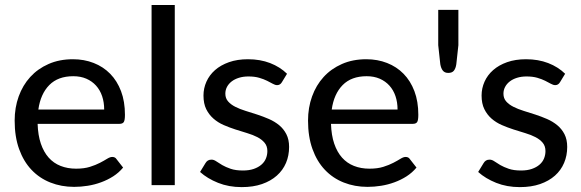

<svg xmlns="http://www.w3.org/2000/svg" viewBox="-20 -758 2380 786"><path d="M278.5 -515.5Q324.5 -515.5 363.5 -500.2Q402.5 -485 431 -456Q459.5 -427 475.5 -384.8Q491.5 -342.5 491.5 -288Q491.5 -266 486.8 -258.5Q482 -251 469 -251H134Q135.5 -204.5 147.2 -170Q159 -135.5 179.2 -112.8Q199.5 -90 228 -78.8Q256.5 -67.5 291.5 -67.5Q324.5 -67.5 348.2 -75Q372 -82.5 389.2 -91.5Q406.5 -100.5 418.5 -108Q430.5 -115.5 439.5 -115.5Q451.5 -115.5 457 -106.5L484 -72Q466.5 -51 443.5 -36.2Q420.5 -21.5 394 -11.8Q367.5 -2 339.2 2.5Q311 7 283.5 7Q231 7 186.2 -10.8Q141.5 -28.5 109 -62.8Q76.5 -97 58.2 -147.8Q40 -198.5 40 -264.5Q40 -317.5 56.5 -363.2Q73 -409 103.8 -442.8Q134.5 -476.5 178.8 -496Q223 -515.5 278.5 -515.5ZM280 -446Q217.5 -446 181.8 -409.8Q146 -373.5 137 -309.5H406.5Q406.5 -339.5 398 -364.5Q389.5 -389.5 373.2 -407.5Q357 -425.5 333.5 -435.8Q310 -446 280 -446Z M695.5 -737.5V0H600.5V-737.5Z M1134 -421.5Q1127 -409.5 1114.5 -409.5Q1106.5 -409.5 1096.8 -415Q1087 -420.5 1073.5 -427.2Q1060 -434 1041.2 -439.5Q1022.5 -445 997 -445Q975.5 -445 958 -439.5Q940.5 -434 928.2 -424.5Q916 -415 909.2 -402.2Q902.5 -389.5 902.5 -374.5Q902.5 -355.5 913.8 -342.8Q925 -330 943.2 -320.8Q961.5 -311.5 985 -304.2Q1008.5 -297 1033 -289Q1057.5 -281 1081 -270.8Q1104.5 -260.5 1122.8 -245.5Q1141 -230.5 1152.2 -208.8Q1163.5 -187 1163.5 -156.5Q1163.5 -121 1150.8 -91Q1138 -61 1113.2 -39Q1088.5 -17 1052.5 -4.5Q1016.5 8 969.5 8Q916.5 8 872.8 -9.5Q829 -27 799 -54L821 -90Q825 -97 831 -100.8Q837 -104.5 846 -104.5Q855.5 -104.5 865.5 -97.5Q875.5 -90.5 889.8 -82.2Q904 -74 924.2 -67Q944.5 -60 974.5 -60Q1000 -60 1018.8 -66.5Q1037.5 -73 1050 -83.8Q1062.5 -94.5 1068.5 -109Q1074.5 -123.5 1074.5 -139.5Q1074.5 -160 1063.2 -173.5Q1052 -187 1033.8 -196.5Q1015.5 -206 992 -213Q968.5 -220 943.8 -228Q919 -236 895.5 -246.2Q872 -256.5 853.8 -272.5Q835.5 -288.5 824.2 -311.2Q813 -334 813 -367Q813 -396.5 825 -423.5Q837 -450.5 860.2 -471Q883.5 -491.5 917.5 -503.5Q951.5 -515.5 995 -515.5Q1045 -515.5 1085.8 -499.8Q1126.5 -484 1155 -456Z M1479.5 -515.5Q1525.5 -515.5 1564.5 -500.2Q1603.5 -485 1632 -456Q1660.5 -427 1676.5 -384.8Q1692.5 -342.5 1692.5 -288Q1692.5 -266 1687.8 -258.5Q1683 -251 1670 -251H1335Q1336.5 -204.5 1348.2 -170Q1360 -135.5 1380.2 -112.8Q1400.5 -90 1429 -78.8Q1457.5 -67.5 1492.5 -67.5Q1525.5 -67.5 1549.2 -75Q1573 -82.5 1590.2 -91.5Q1607.5 -100.5 1619.5 -108Q1631.5 -115.5 1640.5 -115.5Q1652.5 -115.5 1658 -106.5L1685 -72Q1667.5 -51 1644.5 -36.2Q1621.5 -21.5 1595 -11.8Q1568.5 -2 1540.2 2.5Q1512 7 1484.5 7Q1432 7 1387.2 -10.8Q1342.5 -28.5 1310 -62.8Q1277.5 -97 1259.2 -147.8Q1241 -198.5 1241 -264.5Q1241 -317.5 1257.5 -363.2Q1274 -409 1304.8 -442.8Q1335.5 -476.5 1379.8 -496Q1424 -515.5 1479.5 -515.5ZM1481 -446Q1418.5 -446 1382.8 -409.8Q1347 -373.5 1338 -309.5H1607.5Q1607.5 -339.5 1599 -364.5Q1590.5 -389.5 1574.2 -407.5Q1558 -425.5 1534.5 -435.8Q1511 -446 1481 -446Z M1856.5 -717.5V-573L1848 -495Q1845.5 -478 1838.2 -468.8Q1831 -459.5 1815 -459.5Q1800.5 -459.5 1793 -468.8Q1785.5 -478 1782.5 -495L1774 -573V-717.5Z M2272.5 -421.5Q2265.5 -409.5 2253 -409.5Q2245 -409.5 2235.2 -415Q2225.5 -420.5 2212 -427.2Q2198.5 -434 2179.8 -439.5Q2161 -445 2135.5 -445Q2114 -445 2096.5 -439.5Q2079 -434 2066.8 -424.5Q2054.5 -415 2047.8 -402.2Q2041 -389.5 2041 -374.5Q2041 -355.5 2052.2 -342.8Q2063.5 -330 2081.8 -320.8Q2100 -311.5 2123.5 -304.2Q2147 -297 2171.5 -289Q2196 -281 2219.5 -270.8Q2243 -260.5 2261.2 -245.5Q2279.5 -230.5 2290.8 -208.8Q2302 -187 2302 -156.5Q2302 -121 2289.2 -91Q2276.5 -61 2251.8 -39Q2227 -17 2191 -4.5Q2155 8 2108 8Q2055 8 2011.2 -9.5Q1967.5 -27 1937.5 -54L1959.5 -90Q1963.5 -97 1969.5 -100.8Q1975.5 -104.5 1984.5 -104.5Q1994 -104.5 2004 -97.5Q2014 -90.5 2028.2 -82.2Q2042.5 -74 2062.8 -67Q2083 -60 2113 -60Q2138.5 -60 2157.2 -66.5Q2176 -73 2188.5 -83.8Q2201 -94.5 2207 -109Q2213 -123.5 2213 -139.5Q2213 -160 2201.8 -173.5Q2190.5 -187 2172.2 -196.5Q2154 -206 2130.5 -213Q2107 -220 2082.2 -228Q2057.5 -236 2034 -246.2Q2010.5 -256.5 1992.2 -272.5Q1974 -288.5 1962.8 -311.2Q1951.5 -334 1951.5 -367Q1951.5 -396.5 1963.5 -423.5Q1975.5 -450.5 1998.8 -471Q2022 -491.5 2056 -503.5Q2090 -515.5 2133.5 -515.5Q2183.5 -515.5 2224.2 -499.8Q2265 -484 2293.5 -456Z"/></svg>

Font: Lato Medium
Style: Regular
Weight: 500
Designer: Lukasz Dziedzic
Foundry: tyPoland Lukasz Dziedzic
Version: Version 2.006; 2014-01-15